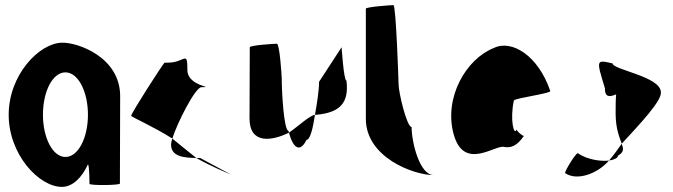

<svg xmlns="http://www.w3.org/2000/svg" viewBox="-20 -723 2633 751"><path d="M14 -274C14 -118 133 8 222 8C264 8 300 -28 324 -80C330 -76 330 -4 330 -4C330 3 449 2 449 -5L450 -347C450 -500 283 -558 222 -556C133 -554 14 -430 14 -274ZM148 -274C148 -366 186 -440 236 -440C285 -440 324 -366 324 -274C324 -184 286 -109 236 -109C186 -109 148 -184 148 -274Z M493 -270C493 -266 584 -226 654 -181C673 -242 744 -382 768 -382C827 -382 713 -384 713 -449C713 -529 703 -478 638 -478H624C620 -478 493 -280 493 -270ZM649 -158C649 -109 702 -106 748 -105C718 -129 684 -156 654 -181C651 -171 649 -163 649 -158ZM748 -105C802 -74 865 -48 884 -40L763 -105ZM884 -40 890 -37Z M956 -260C956 -158 1043 -171 1110 -204C1109 -206 1110 -209 1109 -211C1090 -211 1082 -366 1082 -416C1082 -424 1074 -552 1063 -552C1053 -552 957 -546 957 -538C957 -538 956 -340 956 -260ZM1110 -204C1128 -139 1155 -127 1179 -176C1193 -176 1204 -221 1212 -274C1189 -270 1148 -230 1110 -204ZM1212 -274H1216C1311 -282 1346 -322 1335 -408C1324 -408 1316 -546 1316 -538L1228 -403C1228 -370 1220 -319 1212 -274Z M1411 -258C1411 -108 1597 -38 1677 -38C1621 -38 1590 -167 1590 -226C1571 -227 1539 -361 1539 -394C1539 -401 1529 -703 1519 -703C1509 -703 1411 -696 1411 -689Z M1755 -196C1796 -52 1920 -160 1953 -148C1979 -144 2002 -152 2029 -191C2021 -193 1999 -212 2001 -217C1990 -188 1974 -257 1990 -330C1996 -340 2142 -358 2132 -368C2085 -506 1981 -570 1911 -535C1804 -493 1714 -341 1755 -196ZM2001 -217C2001 -217 2001 -218 2001 -218C2001 -218 2001 -217 2001 -217ZM2030 -192 2029 -191C2031 -191 2031 -191 2030 -190Z M2190 -46C2237 -14 2317 -43 2362 -95C2332 -91 2276 -98 2240 -124C2232 -124 2190 -56 2190 -46ZM2346 -378C2346 -340 2366 -344 2390 -354C2388 -333 2388 -306 2388 -279C2388 -218 2404 -184 2412 -161C2484 -239 2569 -329 2565 -362C2565 -424 2376 -450 2376 -475C2311 -490 2312 -490 2346 -378ZM2362 -95C2382 -98 2397 -105 2397 -114C2421 -128 2419 -140 2412 -161C2395 -137 2379 -114 2362 -95Z"/></svg>

Font: Ampere
Style: SCUltCnd
Weight: 400
Version: Version 1